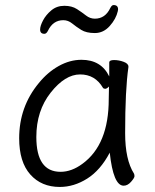

<svg xmlns="http://www.w3.org/2000/svg" viewBox="-20 -723 615 761"><path d="M217 18Q144 18 100 -31.5Q56 -81 56 -175Q56 -300 134 -394Q169 -437 213 -461.5Q257 -486 303 -486Q381 -486 413 -420V-475Q413 -485 432 -485Q451 -485 470 -478Q489 -471 489 -459V-457Q476 -368 476 -195Q476 -90 511 -35Q513 -31 513 -24.5Q513 -18 499.5 -2.5Q486 13 470 13Q429 13 415 -118Q378 -48 325.5 -15Q273 18 217 18ZM220 -42Q264 -42 307 -74Q411 -150 411 -330Q411 -355 412 -380Q403 -371 397 -371Q391 -371 388 -375Q357 -428 297.5 -428Q238 -428 181 -356Q124 -284 124 -180Q124 -42 220 -42ZM156 -589Q139 -589 139 -606Q139 -620 150.5 -642Q162 -664 183.5 -682Q205 -700 235 -700Q265 -700 285 -687Q305 -674 321 -661.5Q337 -649 356 -649Q397 -649 417 -691Q423 -703 430 -703Q448 -703 448 -686Q448 -682 447 -679Q440 -648 415 -620Q390 -592 356 -592Q322 -592 302 -604.5Q282 -617 266 -630Q250 -643 231 -643Q190 -643 170 -601Q164 -589 156 -589Z"/></svg>

Font: LXGW WenKai TC
Style: Regular
Weight: 400
Designer: LXGW / Fontworks Inc.
Foundry: LXGW / Fontworks Inc.
Version: Version 1.330